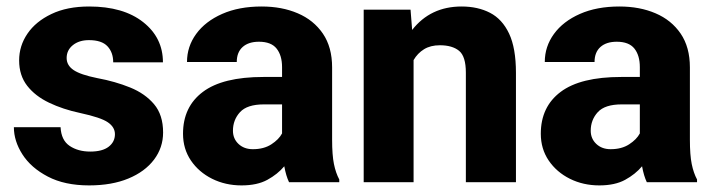

<svg xmlns="http://www.w3.org/2000/svg" viewBox="-20 -558 2182 588"><path d="M332 -147Q332 -168.5 310.5 -183.3Q289.1 -198.2 225.6 -211.9Q172.9 -223.1 130.4 -243.4Q87.9 -263.7 63.2 -295.4Q38.6 -327.1 38.6 -373Q38.6 -417.5 64 -454.8Q89.4 -492.2 137.5 -515.1Q185.5 -538.1 252.9 -538.1Q357.9 -538.1 418.5 -490.2Q479 -442.4 479 -367.2H326.7Q326.7 -397.5 309.1 -416.3Q291.5 -435.1 252.4 -435.1Q222.2 -435.1 203.1 -419.7Q184.1 -404.3 184.1 -380.4Q184.1 -357.9 205.3 -343.5Q226.6 -329.1 277.8 -318.8Q333 -308.6 378.7 -290Q424.3 -271.5 451.9 -238.8Q479.5 -206.1 479.5 -152.3Q479.5 -106 451.7 -69.1Q423.8 -32.2 373 -11.2Q322.3 9.8 252.9 9.8Q178.2 9.8 126.7 -17.1Q75.2 -43.9 48.8 -85Q22.5 -126 22.5 -168.5H165.5Q167.5 -128.4 193.4 -111.1Q219.2 -93.8 256.3 -93.8Q293.5 -93.8 312.7 -108.6Q332 -123.5 332 -147Z M865.2 0Q856 -19 850.6 -48.8Q830.1 -24.4 798.8 -7.3Q767.6 9.8 719.7 9.8Q670.4 9.8 629.6 -10.5Q588.9 -30.8 564.7 -66.4Q540.5 -102.1 540.5 -148.4Q540.5 -231 601.3 -276.6Q662.1 -322.3 786.6 -322.3H843.8V-352.5Q843.8 -388.2 827.1 -409.2Q810.5 -430.2 772.9 -430.2Q741.2 -430.2 723.1 -414.1Q705.1 -397.9 705.1 -368.2H552.7Q552.7 -415.5 580.8 -454.1Q608.9 -492.7 660.4 -515.4Q711.9 -538.1 781.2 -538.1Q843.3 -538.1 891.8 -517.3Q940.4 -496.6 968.8 -455.1Q997.1 -413.6 997.1 -351.6V-130.4Q997.1 -83 1002.7 -55.7Q1008.3 -28.3 1019 -8.3V0ZM754.4 -101.1Q788.1 -101.1 811 -116Q834 -130.9 843.8 -149.4V-238.3H788.1Q736.8 -238.3 715.1 -214.6Q693.4 -190.9 693.4 -157.7Q693.4 -133.3 710.4 -117.2Q727.5 -101.1 754.4 -101.1Z M1327.1 -419.4Q1298.3 -419.4 1278.6 -407.2Q1258.8 -395 1246.6 -374V0H1093.8V-528.3H1237.3L1242.2 -466.3Q1298.3 -538.1 1393.6 -538.1Q1443.4 -538.1 1480.7 -518.8Q1518.1 -499.5 1539.1 -455.1Q1560.1 -410.6 1560.1 -335V0H1406.7V-335.4Q1406.7 -385.3 1386 -402.3Q1365.2 -419.4 1327.1 -419.4Z M1960.9 0Q1951.7 -19 1946.3 -48.8Q1925.8 -24.4 1894.5 -7.3Q1863.3 9.8 1815.4 9.8Q1766.1 9.8 1725.3 -10.5Q1684.6 -30.8 1660.4 -66.4Q1636.2 -102.1 1636.2 -148.4Q1636.2 -231 1697 -276.6Q1757.8 -322.3 1882.3 -322.3H1939.5V-352.5Q1939.5 -388.2 1922.9 -409.2Q1906.2 -430.2 1868.7 -430.2Q1836.9 -430.2 1818.8 -414.1Q1800.8 -397.9 1800.8 -368.2H1648.4Q1648.4 -415.5 1676.5 -454.1Q1704.6 -492.7 1756.1 -515.4Q1807.6 -538.1 1877 -538.1Q1939 -538.1 1987.5 -517.3Q2036.1 -496.6 2064.5 -455.1Q2092.8 -413.6 2092.8 -351.6V-130.4Q2092.8 -83 2098.4 -55.7Q2104 -28.3 2114.7 -8.3V0ZM1850.1 -101.1Q1883.8 -101.1 1906.7 -116Q1929.7 -130.9 1939.5 -149.4V-238.3H1883.8Q1832.5 -238.3 1810.8 -214.6Q1789.1 -190.9 1789.1 -157.7Q1789.1 -133.3 1806.2 -117.2Q1823.2 -101.1 1850.1 -101.1Z"/></svg>

Font: Vazirmatn RD ExtraBold
Style: Regular
Weight: 800
Designer: Saber Rastikerdar
Foundry: Saber Rastikerdar
Version: Version 32.102